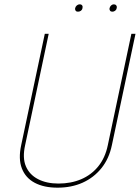

<svg xmlns="http://www.w3.org/2000/svg" viewBox="-20 -856 646 887"><path d="M348 -836Q341 -836 335 -831Q329 -826 327 -818Q326 -811 329.5 -806.5Q333 -802 340 -802Q348 -802 354 -806.5Q360 -811 361 -818Q363 -826 359.5 -831Q356 -836 348 -836ZM506 -836Q499 -836 493.5 -831Q488 -826 486 -818Q485 -811 488.5 -806.5Q492 -802 499 -802Q506 -802 512 -806.5Q518 -811 519 -818Q521 -826 517 -831Q513 -836 506 -836ZM497 -186 606 -700H587L478 -185Q466 -127 434 -87.5Q402 -48 355 -28Q308 -8 250 -8Q195 -8 155.5 -28.5Q116 -49 99.5 -88Q83 -127 96 -185L205 -700H187L78 -186Q64 -122 81 -78Q98 -34 140.5 -11.5Q183 11 246 11Q310 11 361.5 -12Q413 -35 448.5 -79Q484 -123 497 -186Z"/></svg>

Font: Advent Pro Thin
Style: Italic
Weight: 250
Italic angle: -12°
Version: Version 3.000